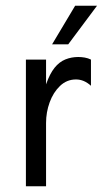

<svg xmlns="http://www.w3.org/2000/svg" viewBox="-20 -647 366 667"><path d="M70 0V-440H140V-354Q153 -391 169.5 -411.5Q186 -432 207 -440.5Q228 -449 252 -449Q263 -449 274.5 -447Q286 -445 296 -440V-349Q284 -360 271 -365.5Q258 -371 244 -371Q212 -371 188.5 -348.5Q165 -326 152.5 -291.5Q140 -257 140 -220V0ZM161 -493 241 -627H317L217 -493Z"/></svg>

Font: Teachers
Style: Regular
Weight: 400
Designer: Alfredo Marco Pradil, Chank Diesel
Version: Version 1.001